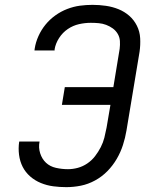

<svg xmlns="http://www.w3.org/2000/svg" viewBox="-20 -763 640 791"><path d="M253 8Q226 8 199.5 4.5Q173 1 148.5 -9Q124 -19 104.5 -36Q85 -53 73.5 -75.5Q62 -98 58.5 -125Q55 -152 59 -179L60 -180H143Q138 -155 145.5 -131.5Q153 -108 169.5 -92.5Q186 -77 210.5 -71.5Q235 -66 260 -66Q280 -66 300.5 -71.5Q321 -77 339.5 -89.5Q358 -102 371.5 -119.5Q385 -137 395 -156.5Q405 -176 410 -196Q415 -216 419 -237L435 -331H235L247 -404H447L473 -562Q475 -578 474 -594Q473 -610 465 -623.5Q457 -637 444.5 -646Q432 -655 417.5 -660.5Q403 -666 387 -667.5Q371 -669 354 -669Q330 -669 305.5 -663.5Q281 -658 259.5 -643.5Q238 -629 223.5 -606.5Q209 -584 205 -560V-555H122L123 -563Q127 -589 138.5 -614.5Q150 -640 167.5 -661.5Q185 -683 208 -699.5Q231 -716 257 -726Q283 -736 309 -739.5Q335 -743 361 -743Q389 -743 416.5 -739Q444 -735 468.5 -725Q493 -715 512.5 -698Q532 -681 544 -657Q556 -633 557.5 -605.5Q559 -578 555 -550L501 -225Q496 -195 486.5 -165.5Q477 -136 461 -108.5Q445 -81 422.5 -58Q400 -35 371.5 -19.5Q343 -4 313 2Q283 8 253 8Z"/></svg>

Font: Iosevka Extended Oblique
Style: Regular
Weight: 400
Width: 7
Italic angle: -9°
Monospace: yes
Designer: Belleve Invis
Foundry: Belleve Invis
Version: Version 32.0.1; ttfautohint (v1.8.4)